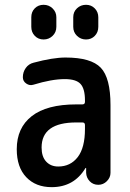

<svg xmlns="http://www.w3.org/2000/svg" viewBox="-20 -770 540 800"><path d="M297.9 -259.8Q153.3 -259.8 153.3 -155.3Q153.3 -117.2 172.4 -96.7Q191.4 -76.2 222.7 -76.2Q273.4 -76.2 303.7 -115.2Q334 -154.3 334 -232.4V-249Q334 -259.8 323.2 -259.8ZM195.3 9.8Q128.9 9.8 89.4 -31.7Q49.8 -73.2 49.8 -148.4Q49.8 -237.3 112.3 -286.1Q174.8 -335 297.9 -335H323.2Q334 -335 334 -345.7V-351.6Q334 -400.4 315.4 -420.4Q296.9 -440.4 250 -440.4Q195.3 -440.4 119.1 -417Q103.5 -412.1 89.4 -421.9Q75.2 -431.6 75.2 -448.2Q75.2 -469.7 87.4 -486.8Q99.6 -503.9 120.1 -508.8Q200.2 -530.3 252.9 -530.3Q359.4 -530.3 399.9 -487.8Q440.4 -445.3 440.4 -332V-49.8Q440.4 -30.3 425.3 -15.1Q410.2 0 389.6 0Q368.2 0 354 -14.6Q339.8 -29.3 338.9 -49.8V-69.3Q338.9 -70.3 337.9 -70.3Q335.9 -70.3 335.9 -69.3Q288.1 9.8 195.3 9.8ZM285.2 -698.2Q285.2 -720.7 300.8 -735.4Q316.4 -750 338.4 -750Q360.4 -750 375 -734.9Q389.6 -719.7 389.6 -698.2V-658.2Q389.6 -635.7 375 -620.6Q360.4 -605.5 338.4 -605.5Q316.4 -605.5 300.8 -620.6Q285.2 -635.7 285.2 -658.2ZM214.8 -698.2V-658.2Q214.8 -635.7 199.2 -620.6Q183.6 -605.5 161.6 -605.5Q139.6 -605.5 125 -620.6Q110.4 -635.7 110.4 -658.2V-698.2Q110.4 -720.7 125 -735.4Q139.6 -750 161.6 -750Q183.6 -750 199.2 -734.9Q214.8 -719.7 214.8 -698.2Z"/></svg>

Font: Rounded-X Mgen+ 1m medium
Style: Regular
Weight: 500
Designer: [Source Han Sans]
Ryoko NISHIZUKA  (kana & ideographs); Paul D. Hunt (Latin, Greek & Cyrillic); Wenlong ZHANG  (bopomofo
Version: Version 1.059.20150602